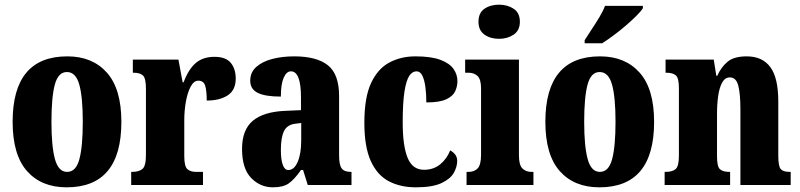

<svg xmlns="http://www.w3.org/2000/svg" viewBox="-20 -791 3421 821"><path d="M265 10Q157 10 95.5 -59.5Q34 -129 34 -270Q34 -550 268 -550Q375 -550 437 -480.5Q499 -411 499 -270Q499 10 265 10ZM267 -56Q305 -56 319.5 -110.5Q334 -165 334 -270Q334 -376 319 -429.5Q304 -483 266 -483Q229 -483 214.5 -429.5Q200 -376 200 -270Q200 -165 215 -110.5Q230 -56 267 -56Z M541 0V-56H545Q574 -56 589 -68.5Q604 -81 604 -128V-412Q604 -456 591.5 -468Q579 -480 552 -480H548V-536H743L761 -439H765Q786 -495 817 -521.5Q848 -548 897 -548Q946 -548 967 -522Q988 -496 988 -455Q988 -406 954 -383.5Q920 -361 864 -361Q864 -402 857.5 -424Q851 -446 828 -446Q809 -446 795.5 -421Q782 -396 775 -357Q768 -318 768 -277V-123Q768 -79 781.5 -67.5Q795 -56 818 -56H848V0Z M1147 10Q1093 10 1054 -30Q1015 -70 1015 -154Q1015 -236 1061 -274.5Q1107 -313 1199 -317L1267 -320V-374Q1267 -486 1224 -486Q1205 -486 1193 -458.5Q1181 -431 1181 -378Q1114 -378 1082 -394Q1050 -410 1050 -446Q1050 -482 1076 -505Q1102 -528 1144.5 -539Q1187 -550 1238 -550Q1334 -550 1382 -512Q1430 -474 1430 -380V-126Q1430 -86 1441 -71Q1452 -56 1480 -56H1483V0H1296L1276 -64H1267Q1239 -24 1215 -7Q1191 10 1147 10ZM1213 -64Q1238 -64 1253 -99Q1268 -134 1268 -191V-265L1243 -262Q1208 -258 1194.5 -230.5Q1181 -203 1181 -150Q1181 -109 1189 -86.5Q1197 -64 1213 -64Z M1758 10Q1692 10 1642.5 -16Q1593 -42 1565.5 -102.5Q1538 -163 1538 -266Q1538 -375 1567 -436.5Q1596 -498 1645.5 -524Q1695 -550 1756 -550Q1824 -550 1863.5 -535Q1903 -520 1919.5 -496Q1936 -472 1936 -444Q1936 -423 1927 -402Q1918 -381 1889.5 -367Q1861 -353 1803 -353Q1803 -389 1799 -419Q1795 -449 1786 -467.5Q1777 -486 1761 -486Q1743 -486 1730 -466.5Q1717 -447 1709.5 -399.5Q1702 -352 1702 -267Q1702 -167 1723 -116Q1744 -65 1793 -65Q1834 -65 1862.5 -88.5Q1891 -112 1905 -148Q1918 -141 1926.5 -130Q1935 -119 1935 -103Q1935 -78 1920.5 -52Q1906 -26 1867.5 -8Q1829 10 1758 10Z M2114 -625Q2077 -625 2051.5 -643Q2026 -661 2026 -698Q2026 -736 2051.5 -753.5Q2077 -771 2114 -771Q2150 -771 2176.5 -753.5Q2203 -736 2203 -698Q2203 -661 2176.5 -643Q2150 -625 2114 -625ZM1975 0V-56H1984Q2008 -56 2022.5 -71Q2037 -86 2037 -129V-413Q2037 -452 2022 -466Q2007 -480 1984 -480H1969V-536H2199V-127Q2199 -85 2214 -70.5Q2229 -56 2252 -56H2261V0Z M2543 10Q2435 10 2373.5 -59.5Q2312 -129 2312 -270Q2312 -550 2546 -550Q2653 -550 2715 -480.5Q2777 -411 2777 -270Q2777 10 2543 10ZM2545 -56Q2583 -56 2597.5 -110.5Q2612 -165 2612 -270Q2612 -376 2597 -429.5Q2582 -483 2544 -483Q2507 -483 2492.5 -429.5Q2478 -376 2478 -270Q2478 -165 2493 -110.5Q2508 -56 2545 -56ZM2480 -619Q2493 -640 2510 -665.5Q2527 -691 2543 -717.5Q2559 -744 2567 -766H2729V-756Q2721 -743 2701.5 -723.5Q2682 -704 2656.5 -682Q2631 -660 2604 -640Q2577 -620 2555 -606H2480Z M2822 0V-56H2826Q2855 -56 2869 -68Q2883 -80 2883 -124V-416Q2883 -457 2870 -468.5Q2857 -480 2830 -480H2826V-536H3032L3043 -467H3047Q3063 -503 3090.5 -526.5Q3118 -550 3173 -550Q3240 -550 3274 -504Q3308 -458 3308 -357V-126Q3308 -80 3318.5 -68Q3329 -56 3357 -56H3361V0H3146V-325Q3146 -389 3137 -424.5Q3128 -460 3101 -460Q3080 -460 3068 -438Q3056 -416 3051 -381Q3046 -346 3046 -306V-121Q3046 -79 3058.5 -67.5Q3071 -56 3099 -56H3102V0Z"/></svg>

Font: Noto Serif Thai ExtraCondensed Black
Style: Regular
Weight: 900
Width: 2
Designer: Monotype Design Team
Foundry: Monotype Imaging Inc.
Version: Version 2.002; ttfautohint (v1.8.4.7-5d5b)